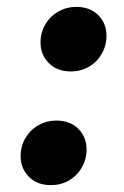

<svg xmlns="http://www.w3.org/2000/svg" viewBox="-20 -525 361 559"><path d="M128 14Q88 14 64 -10.5Q40 -35 40 -70Q40 -99 54 -123Q68 -147 92 -160.5Q116 -174 144 -174Q184 -174 208 -150Q232 -126 232 -90Q232 -61 218 -37Q204 -13 180.5 0.5Q157 14 128 14ZM186 -317Q146 -317 122 -341.5Q98 -366 98 -401Q98 -430 112 -454Q126 -478 150 -491.5Q174 -505 202 -505Q242 -505 266 -481Q290 -457 290 -421Q290 -392 276 -368Q262 -344 238.5 -330.5Q215 -317 186 -317Z"/></svg>

Font: Source Serif 4 ExtraBold
Style: Italic
Weight: 800
Italic angle: -12°
Designer: Frank Grießhammer
Foundry: Adobe Systems Incorporated
Version: Version 4.004;hotconv 1.0.116;makeotfexe 2.5.65601